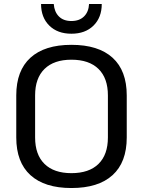

<svg xmlns="http://www.w3.org/2000/svg" viewBox="-20 -937 721 968"><path d="M62 -244V-456Q62 -581 133.5 -646Q205 -711 340 -711Q476 -711 547.5 -646Q619 -581 619 -456V-244Q619 -119 547.5 -54Q476 11 340 11Q205 11 133.5 -54Q62 -119 62 -244ZM524 -244V-456Q524 -543 476.5 -589.5Q429 -636 340 -636Q252 -636 204.5 -589.5Q157 -543 157 -456V-244Q157 -157 204.5 -110.5Q252 -64 340 -64Q429 -64 476.5 -110.5Q524 -157 524 -244ZM187 -917H251Q254 -877 277 -854Q300 -831 340 -831Q380 -831 403.5 -854Q427 -877 429 -917H493Q493 -849 451.5 -808Q410 -767 340 -767Q270 -767 228.5 -808Q187 -849 187 -917Z"/></svg>

Font: KoHo Medium
Style: Regular
Weight: 500
Version: Version 1.000; ttfautohint (v1.6)